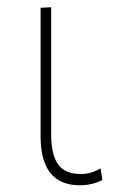

<svg xmlns="http://www.w3.org/2000/svg" viewBox="-20 -516 330 544"><path d="M206.5 9Q95 9 95 -130V-494L125 -495.5V-135Q125 -78.5 144.2 -50.8Q163.5 -23 209.5 -23Q238 -23 265 -39L270 -6Q241 9 206.5 9Z"/></svg>

Font: Heraclito Thin
Style: Regular
Weight: 100
Designer: Kostas Bartsokas (font) & Cristiano Sobral (main changes)
Foundry: Kostas Bartsokas (font) & Cristiano Sobral (main changes)
Version: Version 1.00;July 8, 2020;FontCreator 13.0.0.2655 64-bit